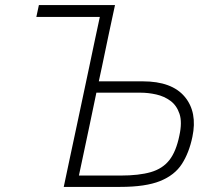

<svg xmlns="http://www.w3.org/2000/svg" viewBox="-20 -733 832 753"><path d="M451.5 0H230Q242.5 -59.5 254.5 -115.8Q266.5 -172 280.5 -237.5L329.5 -468.5Q341 -523.5 351 -570.8Q361 -618 371.5 -666.5H122.5L132.5 -713H431Q418 -653 406 -596.5Q394 -540 380 -472L367.5 -414H540Q654 -414 704.5 -353.5Q755 -293 734.5 -196Q721.5 -133.5 693.2 -89.8Q665 -46 608 -23Q551 0 451.5 0ZM289.5 -44.5H452.5Q525 -44.5 571.5 -58Q618 -71.5 644.5 -105.5Q671 -139.5 683.5 -201.5Q695 -253.5 684 -286.5Q673 -319.5 648.5 -337.5Q624 -355.5 592.8 -362.5Q561.5 -369.5 532 -369.5H358L332 -245Q320 -189 310.2 -142Q300.5 -95 289.5 -44.5Z"/></svg>

Font: Commissioner ExtraLight
Style: Italic
Weight: 200
Italic angle: -12°
Designer: Kostas Bartsokas
Foundry: Kostas Bartsokas
Version: Version 1.000; ttfautohint (v1.8.3)